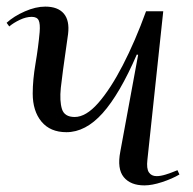

<svg xmlns="http://www.w3.org/2000/svg" viewBox="-30 -547 585 581"><path d="M-10 -478Q12 -498 45 -512.5Q78 -527 107 -527Q145 -527 163 -506Q181 -485 176 -444Q172 -413 166.5 -376.5Q161 -340 154 -281Q150 -241 157.5 -217Q165 -193 196 -193Q230 -193 267 -235Q304 -277 341.5 -349.5Q379 -422 412 -513H464L416 -63Q413 -37 420.5 -25.5Q428 -14 444 -14Q456 -14 472 -19Q488 -24 507 -32L513 -19Q491 -6 460.5 4Q430 14 407 14Q365 14 344.5 -11Q324 -36 334 -88L388 -381L384 -382Q332 -262 280.5 -204.5Q229 -147 171 -147Q122 -147 95.5 -179Q69 -211 69 -264Q69 -305 77.5 -355Q86 -405 90 -450Q92 -475 87 -485.5Q82 -496 66 -496Q49 -496 30 -487Q11 -478 -2 -467Z"/></svg>

Font: Literata 72pt
Style: Italic
Weight: 400
Italic angle: -2°
Designer: Latin by Veronika Burian and Jose Scaglione. Greek by Irene Vlachou. Cyrillic by Vera Evstafieva
Foundry: TypeTogether
Version: Version 3.002